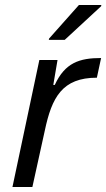

<svg xmlns="http://www.w3.org/2000/svg" viewBox="-20 -751 427 771"><path d="M177 -596 176 -591H240L386 -726L387 -731H297ZM138 -510 30 0H110L160 -227C188 -360 230 -439 369 -439L386 -518C299 -518 241 -499 200 -410H194L211 -510Z"/></svg>

Font: Saira UNSAM
Style: Italic
Weight: 400
Italic angle: -12°
Designer: Hector Gatti with collaboration of the Omnibus-Type team
Foundry: Omnibus-Type
Version: Version 0.072;PS 000.072;hotconv 1.0.88;makeotf.lib2.5.64775